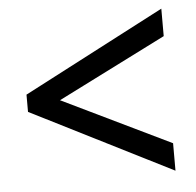

<svg xmlns="http://www.w3.org/2000/svg" viewBox="-41 -628 555 543"><g transform="rotate(-5 236.5 -357.0)"><path d="M436 -127V-205L128 -354L436 -509V-587L35 -378V-329Z"/></g></svg>

Font: Noto Sans Khmer UI Condensed
Style: Regular
Weight: 400
Width: 3
Designer: Danh Hong and the Monotype Design Team
Foundry: Monotype Imaging Inc.
Version: Version 2.002